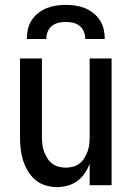

<svg xmlns="http://www.w3.org/2000/svg" viewBox="-20 -760 540 788"><path d="M214 8Q190 8 166 0.5Q142 -7 124 -22.5Q106 -38 93.5 -59.5Q81 -81 74 -104Q67 -127 64.5 -151.5Q62 -176 62 -200V-520H152V-200Q152 -185 153.5 -169.5Q155 -154 160 -140Q165 -126 173 -112.5Q181 -99 193 -89.5Q205 -80 220 -76Q235 -72 250 -72Q265 -72 280 -76Q295 -80 307 -89.5Q319 -99 327 -112.5Q335 -126 340 -140Q345 -154 346.5 -169.5Q348 -185 348 -200V-520H438V0H348V-88Q340 -67 327.5 -48.5Q315 -30 297 -17Q279 -4 257.5 2Q236 8 214 8ZM90 -600Q90 -620 94.5 -640Q99 -660 110 -677Q121 -694 137 -706.5Q153 -719 171.5 -726.5Q190 -734 210 -737Q230 -740 250 -740Q270 -740 290 -737Q310 -734 328.5 -726.5Q347 -719 363 -706.5Q379 -694 390 -677Q401 -660 405.5 -640Q410 -620 410 -600H330Q330 -615 324.5 -629.5Q319 -644 307 -653.5Q295 -663 280 -666.5Q265 -670 250 -670Q235 -670 220 -666.5Q205 -663 193 -653.5Q181 -644 175.5 -629.5Q170 -615 170 -600Z"/></svg>

Font: Iosevka Curly Medium
Style: Regular
Weight: 500
Monospace: yes
Designer: Belleve Invis
Foundry: Belleve Invis
Version: Version 22.1.2; ttfautohint (v1.8.4)